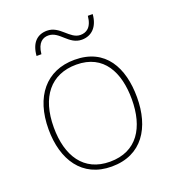

<svg xmlns="http://www.w3.org/2000/svg" viewBox="-132 -818 840 930"><g transform="rotate(-20 287.5 -353.0)"><path d="M126 -618H151C157 -678 186 -692 213 -692C271 -692 292 -617 360 -617C410 -617 446 -651 451 -716H426C420 -655 390 -641 361 -641C307 -641 281 -716 215 -716C164 -716 131 -684 126 -618ZM515 -264C515 -417 451 -538 292 -538C145 -538 59 -432 59 -264C59 -107 134 10 286 10C443 10 515 -109 515 -264ZM86 -264C86 -420 160 -513 292 -513C433 -513 488 -402 488 -264C488 -119 426 -15 286 -15C151 -15 86 -117 86 -264Z"/></g></svg>

Font: Noto Sans Ethiopic Thin
Style: Regular
Weight: 100
Designer: Monotype Design Team
Foundry: Monotype Imaging Inc.
Version: Version 2.102